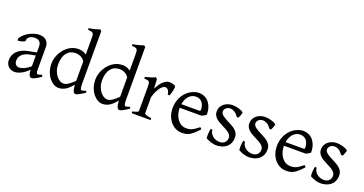

<svg xmlns="http://www.w3.org/2000/svg" viewBox="-38 -1440 4053 2136"><g transform="rotate(20 1989.0 -371.5)"><path d="M171.9 -48.8Q201.2 -48.8 234.1 -63.7Q267.1 -78.6 304.2 -110.8V-238.3L246.1 -227.1Q212.9 -221.2 188.7 -210Q164.6 -198.7 148.9 -183.6Q133.3 -168.5 126 -150.1Q118.7 -131.8 118.7 -111.8Q118.7 -92.3 124.5 -80.1Q130.4 -67.9 138.9 -60.8Q147.5 -53.7 156.5 -51.3Q165.5 -48.8 171.9 -48.8ZM452.1 -40Q410.6 -11.2 383.5 1.7Q356.4 14.6 342.8 14.6Q326.7 14.6 315.9 -7.8Q305.2 -30.3 304.2 -69.8Q282.2 -47.9 260.3 -31.7Q238.3 -15.6 217.3 -5.4Q196.3 4.9 177.5 9.8Q158.7 14.6 143.1 14.6Q125.5 14.6 106.9 8.8Q88.4 2.9 73.5 -9.8Q58.6 -22.5 48.8 -42.5Q39.1 -62.5 39.1 -90.8Q39.1 -119.6 49.6 -145.8Q60.1 -171.9 80.8 -193.4Q101.6 -214.8 132.3 -230.7Q163.1 -246.6 204.1 -254.9L304.2 -274.9V-342.8Q304.2 -359.4 300.3 -373.8Q296.4 -388.2 287.1 -398.7Q277.8 -409.2 262 -414.8Q246.1 -420.4 222.2 -419.9Q206.5 -419.4 191.4 -414.6Q176.3 -409.7 165 -400.9Q153.8 -392.1 147.5 -380.1Q141.1 -368.2 142.6 -353.5Q143.1 -349.1 132.6 -343.5Q122.1 -337.9 107.7 -333.5Q93.3 -329.1 79.3 -326.7Q65.4 -324.2 59.6 -325.7L52.7 -344.7Q64 -369.1 86.9 -391.6Q109.9 -414.1 139.4 -431.2Q168.9 -448.2 201.9 -458.5Q234.9 -468.8 265.6 -468.8Q319.3 -468.8 348.4 -440.7Q377.4 -412.6 377.4 -362.3V-86.9Q377.4 -66.4 382.8 -57.6Q388.2 -48.8 397 -48.8Q403.8 -48.8 414.6 -51.3Q425.3 -53.7 444.8 -62L452.1 -40Z M822.8 -132.8V-356.4Q806.6 -384.3 777.3 -399.7Q748 -415 712.9 -415Q681.6 -415 655.8 -403.6Q629.9 -392.1 611.1 -369.1Q592.3 -346.2 581.8 -312Q571.3 -277.8 571.3 -231.9Q571.3 -190.4 583.3 -156.7Q595.2 -123 613.8 -99.4Q632.3 -75.7 654.5 -62.7Q676.8 -49.8 696.8 -49.8Q713.4 -49.8 729.5 -56.4Q745.6 -63 761.5 -74Q777.3 -85 792.5 -98.9Q807.6 -112.8 822.8 -127.4ZM972.2 -41Q949.7 -25.9 932.4 -15.4Q915 -4.9 902.1 1.7Q889.2 8.3 879.9 11.5Q870.6 14.6 863.8 14.6Q847.7 14.6 837.4 -7.3Q827.1 -29.3 823.7 -82.5Q805.2 -60.1 786.9 -42Q768.6 -23.9 749.3 -11.5Q730 1 708.5 7.8Q687 14.6 662.1 14.6Q634.8 14.6 606 -1.2Q577.1 -17.1 553 -46.9Q528.8 -76.7 513.4 -119.6Q498 -162.6 498 -216.8Q498 -244.6 505.6 -274.4Q513.2 -304.2 527.3 -332Q541.5 -359.9 562 -384.8Q582.5 -409.7 607.9 -428.5Q633.3 -447.3 663.6 -458Q693.8 -468.8 728 -468.8Q751 -468.8 773.7 -463.1Q796.4 -457.5 822.8 -438V-622.1Q822.8 -648.9 821.3 -664.8Q819.8 -680.7 813 -689.2Q806.2 -697.8 792 -700.9Q777.8 -704.1 752 -706.1V-725.1Q792 -730.5 823.7 -739.5Q855.5 -748.5 880.9 -756.8L896 -742.2V-124Q896 -106.9 896.7 -94.7Q897.5 -82.5 898.9 -74.2Q900.4 -65.9 902.3 -60.5Q904.3 -55.2 907.2 -51.8Q911.6 -46.4 924.1 -48.6Q936.5 -50.8 965.8 -62L972.2 -41Z M1342.8 -132.8V-356.4Q1326.7 -384.3 1297.4 -399.7Q1268.1 -415 1232.9 -415Q1201.7 -415 1175.8 -403.6Q1149.9 -392.1 1131.1 -369.1Q1112.3 -346.2 1101.8 -312Q1091.3 -277.8 1091.3 -231.9Q1091.3 -190.4 1103.3 -156.7Q1115.2 -123 1133.8 -99.4Q1152.3 -75.7 1174.6 -62.7Q1196.8 -49.8 1216.8 -49.8Q1233.4 -49.8 1249.5 -56.4Q1265.6 -63 1281.5 -74Q1297.4 -85 1312.5 -98.9Q1327.6 -112.8 1342.8 -127.4ZM1492.2 -41Q1469.7 -25.9 1452.4 -15.4Q1435.1 -4.9 1422.1 1.7Q1409.2 8.3 1399.9 11.5Q1390.6 14.6 1383.8 14.6Q1367.7 14.6 1357.4 -7.3Q1347.2 -29.3 1343.8 -82.5Q1325.2 -60.1 1306.9 -42Q1288.6 -23.9 1269.3 -11.5Q1250 1 1228.5 7.8Q1207 14.6 1182.1 14.6Q1154.8 14.6 1126 -1.2Q1097.2 -17.1 1073 -46.9Q1048.8 -76.7 1033.4 -119.6Q1018.1 -162.6 1018.1 -216.8Q1018.1 -244.6 1025.6 -274.4Q1033.2 -304.2 1047.4 -332Q1061.5 -359.9 1082 -384.8Q1102.5 -409.7 1127.9 -428.5Q1153.3 -447.3 1183.6 -458Q1213.9 -468.8 1248 -468.8Q1271 -468.8 1293.7 -463.1Q1316.4 -457.5 1342.8 -438V-622.1Q1342.8 -648.9 1341.3 -664.8Q1339.8 -680.7 1333 -689.2Q1326.2 -697.8 1312 -700.9Q1297.9 -704.1 1272 -706.1V-725.1Q1312 -730.5 1343.8 -739.5Q1375.5 -748.5 1400.9 -756.8L1416 -742.2V-124Q1416 -106.9 1416.7 -94.7Q1417.5 -82.5 1418.9 -74.2Q1420.4 -65.9 1422.4 -60.5Q1424.3 -55.2 1427.2 -51.8Q1431.6 -46.4 1444.1 -48.6Q1456.5 -50.8 1485.8 -62L1492.2 -41Z M1875 -450.7Q1879.4 -447.8 1879.2 -433.6Q1878.9 -419.4 1875.2 -400.9Q1871.6 -382.3 1865.7 -362.8Q1859.9 -343.3 1854 -330.1H1833Q1830.1 -349.6 1824.7 -363.3Q1819.3 -377 1812.3 -385Q1805.2 -393.1 1796.6 -396.7Q1788.1 -400.4 1778.8 -400.4Q1768.1 -400.4 1753.7 -391.4Q1739.3 -382.3 1724.1 -363Q1709 -343.8 1694.1 -313.7Q1679.2 -283.7 1667.5 -242.2V-50.8Q1667.5 -43.5 1685.8 -35.6Q1704.1 -27.8 1750 -21V0H1525.9V-21Q1558.1 -28.3 1576.2 -35.4Q1594.2 -42.5 1594.2 -50.8V-335Q1594.2 -351.1 1593.3 -362.1Q1592.3 -373 1590.8 -379.9Q1589.4 -386.7 1587.2 -390.6Q1585 -394.5 1583 -397Q1579.6 -400.4 1575.4 -402.6Q1571.3 -404.8 1564.7 -406.2Q1558.1 -407.7 1548.8 -408.4Q1539.6 -409.2 1525.9 -410.2V-429.7Q1557.6 -438 1588.1 -446.5Q1618.7 -455.1 1643.1 -468.8L1660.2 -451.7L1666.5 -340.8Q1679.7 -367.7 1695.1 -391.1Q1710.4 -414.6 1728 -431.9Q1745.6 -449.2 1764.9 -459Q1784.2 -468.8 1805.2 -468.8Q1820.8 -468.8 1838.9 -464.8Q1856.9 -460.9 1875 -450.7Z M2137.2 -418Q2112.3 -418 2091.3 -408.2Q2070.3 -398.4 2054 -380.9Q2037.6 -363.3 2026.6 -338.4Q2015.6 -313.5 2010.7 -283.2H2219.2Q2230.5 -283.2 2234.1 -286.9Q2237.8 -290.5 2237.8 -300.8Q2237.8 -309.6 2236.3 -321.8Q2234.9 -334 2230.7 -346.9Q2226.6 -359.9 2219.5 -372.6Q2212.4 -385.3 2201.2 -395.3Q2189.9 -405.3 2174.1 -411.6Q2158.2 -418 2137.2 -418ZM2317.9 -272Q2309.1 -262.2 2294.4 -253.9Q2279.8 -245.6 2264.2 -239.3H2007.3V-237.8Q2007.3 -201.2 2017.3 -167.2Q2027.3 -133.3 2045.9 -107.2Q2064.5 -81.1 2091.3 -65.4Q2118.2 -49.8 2151.9 -49.8Q2167 -49.8 2181.4 -51.5Q2195.8 -53.2 2212.4 -59.8Q2229 -66.4 2249.3 -79.6Q2269.5 -92.8 2296.9 -115.2Q2303.2 -111.8 2307.9 -105.5Q2312.5 -99.1 2314.9 -95.2Q2282.2 -59.6 2257.6 -37.8Q2232.9 -16.1 2211.2 -4.4Q2189.5 7.3 2168.2 11Q2147 14.6 2122.1 14.6Q2084.5 14.6 2050.5 -1.5Q2016.6 -17.6 1990.7 -47.1Q1964.8 -76.7 1949.5 -118.4Q1934.1 -160.2 1934.1 -211.9Q1934.1 -244.6 1941.4 -276.4Q1948.7 -308.1 1962.6 -336.4Q1976.6 -364.7 1996.6 -388.7Q2016.6 -412.6 2042 -430.2Q2052.7 -437.5 2066.2 -444.6Q2079.6 -451.7 2094.2 -457Q2108.9 -462.4 2123.3 -465.6Q2137.7 -468.8 2150.9 -468.8Q2183.1 -468.8 2207.8 -460Q2232.4 -451.2 2251 -436.3Q2269.5 -421.4 2282.2 -401.6Q2294.9 -381.8 2303 -359.9Q2311 -337.9 2314.5 -315.2Q2317.9 -292.5 2317.9 -272Z M2698.7 -138.2Q2698.7 -103.5 2689 -78.9Q2679.2 -54.2 2663.6 -37.1Q2647.9 -20 2628.9 -9.8Q2609.9 0.5 2591.3 5.9Q2572.8 11.2 2556.4 12.9Q2540 14.6 2530.8 14.6Q2507.3 14.6 2474.4 5.9Q2441.4 -2.9 2408.7 -21Q2405.3 -22.5 2404.1 -36.9Q2402.8 -51.3 2403.6 -70.1Q2404.3 -88.9 2406.5 -107.9Q2408.7 -127 2412.1 -138.2L2433.1 -132.8Q2434.1 -112.3 2443.8 -94.2Q2453.6 -76.2 2470 -62.5Q2486.3 -48.8 2508.1 -41Q2529.8 -33.2 2555.2 -33.2Q2572.8 -33.2 2587.4 -38.8Q2602.1 -44.4 2612.8 -54.7Q2623.5 -64.9 2629.4 -79.3Q2635.3 -93.8 2635.3 -110.8Q2635.3 -130.4 2624.8 -145.5Q2614.3 -160.6 2597.2 -173.1Q2580.1 -185.5 2558.3 -196.5Q2536.6 -207.5 2514.2 -219.2Q2493.7 -229.5 2474.6 -241.2Q2455.6 -252.9 2440.7 -267.6Q2425.8 -282.2 2416.7 -300.3Q2407.7 -318.4 2407.7 -341.8Q2407.7 -372.1 2419.9 -395.8Q2432.1 -419.4 2452.4 -435.5Q2472.7 -451.7 2498.8 -460.2Q2524.9 -468.8 2552.7 -468.8Q2567.9 -468.8 2586.2 -466.1Q2604.5 -463.4 2622.3 -458.5Q2640.1 -453.6 2655.8 -446.8Q2671.4 -439.9 2681.2 -431.2Q2684.1 -428.2 2681.9 -418Q2679.7 -407.7 2675 -395.5Q2670.4 -383.3 2665 -372.6Q2659.7 -361.8 2656.7 -357.9L2637.7 -361.8Q2614.3 -397 2589.1 -410.9Q2564 -424.8 2540 -424.8Q2523.9 -424.8 2511.2 -419.4Q2498.5 -414.1 2489.5 -405.5Q2480.5 -397 2475.8 -386.7Q2471.2 -376.5 2471.2 -366.2Q2471.2 -350.6 2480.5 -338.1Q2489.7 -325.7 2504.9 -314.7Q2520 -303.7 2539.3 -293.7Q2558.6 -283.7 2579.1 -272.9Q2600.1 -262.2 2621.6 -250Q2643.1 -237.8 2660.2 -221.9Q2677.2 -206.1 2688 -185.8Q2698.7 -165.5 2698.7 -138.2Z M3085 -138.2Q3085 -103.5 3075.2 -78.9Q3065.4 -54.2 3049.8 -37.1Q3034.2 -20 3015.1 -9.8Q2996.1 0.5 2977.5 5.9Q2959 11.2 2942.6 12.9Q2926.3 14.6 2917 14.6Q2893.6 14.6 2860.6 5.9Q2827.6 -2.9 2794.9 -21Q2791.5 -22.5 2790.3 -36.9Q2789.1 -51.3 2789.8 -70.1Q2790.5 -88.9 2792.7 -107.9Q2794.9 -127 2798.3 -138.2L2819.3 -132.8Q2820.3 -112.3 2830.1 -94.2Q2839.8 -76.2 2856.2 -62.5Q2872.6 -48.8 2894.3 -41Q2916 -33.2 2941.4 -33.2Q2959 -33.2 2973.6 -38.8Q2988.3 -44.4 2999 -54.7Q3009.8 -64.9 3015.6 -79.3Q3021.5 -93.8 3021.5 -110.8Q3021.5 -130.4 3011 -145.5Q3000.5 -160.6 2983.4 -173.1Q2966.3 -185.5 2944.6 -196.5Q2922.9 -207.5 2900.4 -219.2Q2879.9 -229.5 2860.8 -241.2Q2841.8 -252.9 2826.9 -267.6Q2812 -282.2 2803 -300.3Q2793.9 -318.4 2793.9 -341.8Q2793.9 -372.1 2806.2 -395.8Q2818.4 -419.4 2838.6 -435.5Q2858.9 -451.7 2885 -460.2Q2911.1 -468.8 2939 -468.8Q2954.1 -468.8 2972.4 -466.1Q2990.7 -463.4 3008.5 -458.5Q3026.4 -453.6 3042 -446.8Q3057.6 -439.9 3067.4 -431.2Q3070.3 -428.2 3068.1 -418Q3065.9 -407.7 3061.3 -395.5Q3056.6 -383.3 3051.3 -372.6Q3045.9 -361.8 3043 -357.9L3023.9 -361.8Q3000.5 -397 2975.3 -410.9Q2950.2 -424.8 2926.3 -424.8Q2910.2 -424.8 2897.5 -419.4Q2884.8 -414.1 2875.7 -405.5Q2866.7 -397 2862.1 -386.7Q2857.4 -376.5 2857.4 -366.2Q2857.4 -350.6 2866.7 -338.1Q2876 -325.7 2891.1 -314.7Q2906.2 -303.7 2925.5 -293.7Q2944.8 -283.7 2965.3 -272.9Q2986.3 -262.2 3007.8 -250Q3029.3 -237.8 3046.4 -221.9Q3063.5 -206.1 3074.2 -185.8Q3085 -165.5 3085 -138.2Z M3371.6 -418Q3346.7 -418 3325.7 -408.2Q3304.7 -398.4 3288.3 -380.9Q3272 -363.3 3261 -338.4Q3250 -313.5 3245.1 -283.2H3453.6Q3464.8 -283.2 3468.5 -286.9Q3472.2 -290.5 3472.2 -300.8Q3472.2 -309.6 3470.7 -321.8Q3469.2 -334 3465.1 -346.9Q3460.9 -359.9 3453.9 -372.6Q3446.8 -385.3 3435.5 -395.3Q3424.3 -405.3 3408.4 -411.6Q3392.6 -418 3371.6 -418ZM3552.2 -272Q3543.5 -262.2 3528.8 -253.9Q3514.2 -245.6 3498.5 -239.3H3241.7V-237.8Q3241.7 -201.2 3251.7 -167.2Q3261.7 -133.3 3280.3 -107.2Q3298.8 -81.1 3325.7 -65.4Q3352.5 -49.8 3386.2 -49.8Q3401.4 -49.8 3415.8 -51.5Q3430.2 -53.2 3446.8 -59.8Q3463.4 -66.4 3483.6 -79.6Q3503.9 -92.8 3531.2 -115.2Q3537.6 -111.8 3542.2 -105.5Q3546.9 -99.1 3549.3 -95.2Q3516.6 -59.6 3491.9 -37.8Q3467.3 -16.1 3445.6 -4.4Q3423.8 7.3 3402.6 11Q3381.3 14.6 3356.4 14.6Q3318.8 14.6 3284.9 -1.5Q3251 -17.6 3225.1 -47.1Q3199.2 -76.7 3183.8 -118.4Q3168.5 -160.2 3168.5 -211.9Q3168.5 -244.6 3175.8 -276.4Q3183.1 -308.1 3197 -336.4Q3210.9 -364.7 3231 -388.7Q3251 -412.6 3276.4 -430.2Q3287.1 -437.5 3300.5 -444.6Q3314 -451.7 3328.6 -457Q3343.3 -462.4 3357.7 -465.6Q3372.1 -468.8 3385.3 -468.8Q3417.5 -468.8 3442.1 -460Q3466.8 -451.2 3485.4 -436.3Q3503.9 -421.4 3516.6 -401.6Q3529.3 -381.8 3537.4 -359.9Q3545.4 -337.9 3548.8 -315.2Q3552.2 -292.5 3552.2 -272Z M3933.1 -138.2Q3933.1 -103.5 3923.3 -78.9Q3913.6 -54.2 3897.9 -37.1Q3882.3 -20 3863.3 -9.8Q3844.2 0.5 3825.7 5.9Q3807.1 11.2 3790.8 12.9Q3774.4 14.6 3765.1 14.6Q3741.7 14.6 3708.7 5.9Q3675.8 -2.9 3643.1 -21Q3639.6 -22.5 3638.4 -36.9Q3637.2 -51.3 3637.9 -70.1Q3638.7 -88.9 3640.9 -107.9Q3643.1 -127 3646.5 -138.2L3667.5 -132.8Q3668.5 -112.3 3678.2 -94.2Q3688 -76.2 3704.3 -62.5Q3720.7 -48.8 3742.4 -41Q3764.2 -33.2 3789.6 -33.2Q3807.1 -33.2 3821.8 -38.8Q3836.4 -44.4 3847.2 -54.7Q3857.9 -64.9 3863.8 -79.3Q3869.6 -93.8 3869.6 -110.8Q3869.6 -130.4 3859.1 -145.5Q3848.6 -160.6 3831.5 -173.1Q3814.5 -185.5 3792.7 -196.5Q3771 -207.5 3748.5 -219.2Q3728 -229.5 3709 -241.2Q3689.9 -252.9 3675 -267.6Q3660.2 -282.2 3651.1 -300.3Q3642.1 -318.4 3642.1 -341.8Q3642.1 -372.1 3654.3 -395.8Q3666.5 -419.4 3686.8 -435.5Q3707 -451.7 3733.2 -460.2Q3759.3 -468.8 3787.1 -468.8Q3802.2 -468.8 3820.6 -466.1Q3838.9 -463.4 3856.7 -458.5Q3874.5 -453.6 3890.1 -446.8Q3905.8 -439.9 3915.5 -431.2Q3918.5 -428.2 3916.3 -418Q3914.1 -407.7 3909.4 -395.5Q3904.8 -383.3 3899.4 -372.6Q3894 -361.8 3891.1 -357.9L3872.1 -361.8Q3848.6 -397 3823.5 -410.9Q3798.3 -424.8 3774.4 -424.8Q3758.3 -424.8 3745.6 -419.4Q3732.9 -414.1 3723.9 -405.5Q3714.8 -397 3710.2 -386.7Q3705.6 -376.5 3705.6 -366.2Q3705.6 -350.6 3714.8 -338.1Q3724.1 -325.7 3739.3 -314.7Q3754.4 -303.7 3773.7 -293.7Q3793 -283.7 3813.5 -272.9Q3834.5 -262.2 3856 -250Q3877.4 -237.8 3894.5 -221.9Q3911.6 -206.1 3922.4 -185.8Q3933.1 -165.5 3933.1 -138.2Z"/></g></svg>

Font: GentiumAlt
Style: Regular
Weight: 400
Designer: J. Victor Gaultney
Version: Version 1.02; 2005; OFL release